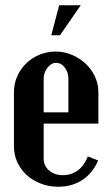

<svg xmlns="http://www.w3.org/2000/svg" viewBox="-20 -701 416 730"><path d="M33 -351Q33 -383 45.5 -411Q58 -439 79.5 -460Q101 -481 130 -493Q159 -505 191 -505Q224 -505 253.5 -492.5Q283 -480 305.5 -459Q328 -438 341 -410Q354 -382 354 -351V-231H146V-98Q146 -71 166.5 -53Q187 -35 219 -35Q251 -35 275.5 -53Q300 -71 314 -106L353 -91Q333 -43 293.5 -17Q254 9 201 9Q166 9 135 -3Q104 -15 81.5 -35.5Q59 -56 46 -84Q33 -112 33 -144ZM240 -274V-401Q240 -426 226.5 -444Q213 -462 193 -462Q175 -462 160.5 -443.5Q146 -425 146 -401V-274ZM175 -567 205 -681H287L208 -567Z"/></svg>

Font: Moniqa ExtBd Paragraph
Style: Regular
Weight: 800
Designer: Rajesh Rajput
Foundry: Rajesh Rajput
Version: Version 1.000